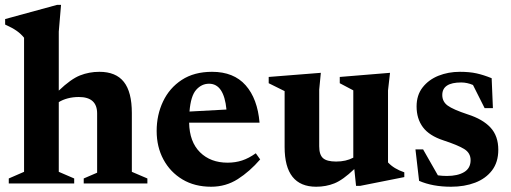

<svg xmlns="http://www.w3.org/2000/svg" viewBox="-22 -732 2038 766"><path d="M274 0H13V-20L74 -46.5V-581.5Q62 -596.5 44.8 -608.8Q27.5 -621 -1.5 -634V-656L205.5 -712.5H221.5L212.5 -606V-370.5Q260.5 -416.5 297 -431Q333.5 -445.5 374.5 -445.5Q440.5 -445.5 472.2 -405.2Q504 -365 504 -281V-46.5L566 -20V0H312V-20L365.5 -43V-279.5Q365.5 -345 292.5 -345Q269 -345 248.2 -339.5Q227.5 -334 212.5 -324.5V-46.5L274 -20Z M824 -445.5Q910.5 -445.5 958 -391.8Q1005.5 -338 1013.5 -242.5H732.5Q734 -166 776 -124.5Q818 -83 886 -83Q917 -83 943.8 -91.8Q970.5 -100.5 998.5 -120.5L1016 -96Q974.5 -48 926.8 -17.5Q879 13 820.5 13Q754.5 13 705.8 -16.2Q657 -45.5 630 -95.8Q603 -146 603 -209.5Q603 -273.5 628.5 -327.2Q654 -381 703.2 -413.2Q752.5 -445.5 824 -445.5ZM812 -398Q782.5 -398 760.8 -373.8Q739 -349.5 734 -287L881.5 -295Q871.5 -398 812 -398Z M1251.5 -148.5Q1251.5 -114.5 1266.8 -101Q1282 -87.5 1319 -87.5Q1358.5 -87.5 1387.5 -103V-371.5L1333.5 -400V-425L1534 -441.5L1526 -371V-84Q1549.5 -58.5 1591 -44.5V-25.5L1415 9.5H1398.5L1391.5 -57.5Q1346 -14 1312.2 -0.5Q1278.5 13 1239.5 13Q1113.5 13 1113.5 -145.5V-368.5L1050 -400V-425L1258 -441.5L1251.5 -374.5Z M1812.5 -445.5Q1851.5 -445.5 1879.5 -439.2Q1907.5 -433 1939.5 -420L1944.5 -300.5H1911.5L1865 -393Q1841.5 -403 1818 -403Q1742.5 -403 1742.5 -353Q1742.5 -326.5 1764 -310.8Q1785.5 -295 1844.5 -275.5Q1904 -256.5 1935 -223Q1966 -189.5 1966 -134.5Q1966 -85 1941 -52.2Q1916 -19.5 1873.5 -3.2Q1831 13 1777.5 13Q1704 13 1650 -10.5L1635.5 -136H1666L1725 -32.5Q1742 -30 1761 -30Q1804 -30 1829.8 -45.5Q1855.5 -61 1855.5 -93Q1855.5 -122 1829.5 -137.8Q1803.5 -153.5 1747 -172Q1690.5 -190.5 1665.2 -224.5Q1640 -258.5 1640 -307.5Q1640 -352.5 1664 -383.2Q1688 -414 1727.2 -429.8Q1766.5 -445.5 1812.5 -445.5Z"/></svg>

Font: Newsreader Text
Style: Bold
Weight: 700
Designer: Hugues Gentile
Foundry: Production Type
Version: Version 1.001